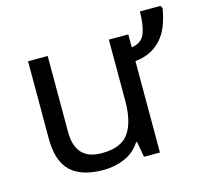

<svg xmlns="http://www.w3.org/2000/svg" viewBox="-94 -724 896 840"><g transform="rotate(-15 354.0 -304.5)"><path d="M168 -535V-191Q168 -63 287 -63Q376 -63 410.5 -113Q445 -163 445 -257V-535H533V-476Q581 -484 594.5 -522.5Q608 -561 608 -619H701L708 -608Q702 -573 691 -540Q680 -507 659.5 -480.5Q639 -454 608.5 -436.5Q578 -419 533 -414V0H461L448 -71H444Q418 -29 372.5 -9.5Q327 10 276 10Q177 10 128 -36Q79 -82 79 -185V-535Z"/></g></svg>

Font: BC Sans
Style: Regular
Weight: 400
Designer: Monotype Design Team
Province of B.C.
Foundry: Monotype Imaging Inc.
Version: Version 2.000;GOOG;noto-source:20170915:90ef993387c0